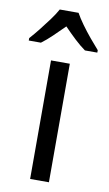

<svg xmlns="http://www.w3.org/2000/svg" viewBox="-122 -810 485 855"><g transform="rotate(10 120.0 -383.0)"><path d="M163 0H78V-536H163ZM162 -766Q174 -744 193.5 -717Q213 -690 235 -663.5Q257 -637 275 -617V-606H219Q195 -623 169.5 -647Q144 -671 119 -697Q93 -671 68 -647Q43 -623 20 -606H-35V-617Q-16 -638 5 -664.5Q26 -691 45.5 -717.5Q65 -744 77 -766Z"/></g></svg>

Font: Noto Sans SemiCondensed
Style: Regular
Weight: 400
Width: 4
Version: Version 2.013